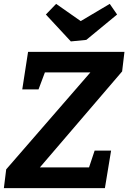

<svg xmlns="http://www.w3.org/2000/svg" viewBox="-24 -972 663 992"><path d="M-4 0 8 -97 443 -598H208L175 -510H91L121 -704H619L607 -603L182 -107H436L465 -194H550L518 0ZM543 -952 581 -897 422 -766 342 -758 213 -897 266 -952 393 -863Z"/></svg>

Font: Bitter
Style: Bold Italic
Weight: 700
Italic angle: -9°
Designer: Sol Matas, and Bitter project Authors
Foundry: Sol Matas
Version: Version 2.001